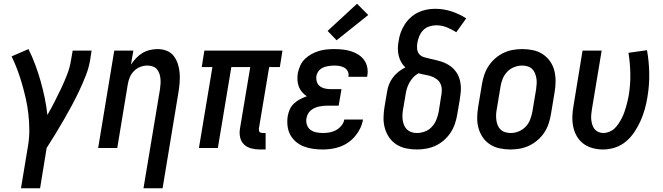

<svg xmlns="http://www.w3.org/2000/svg" viewBox="-20 -790 3540 1025"><path d="M92 215 130 -14Q137 -57 136.5 -98.5Q136 -140 131.5 -181Q127 -222 118 -262Q109 -302 98 -340.5Q87 -379 73 -416.5Q59 -454 42 -489L132 -528Q152 -488 168 -445Q184 -402 196.5 -358Q209 -314 218.5 -268.5Q228 -223 233 -176Q253 -211 271.5 -247Q290 -283 307 -319Q324 -355 338.5 -392.5Q353 -430 359 -468L368 -520H469L461 -468Q454 -427 438 -386.5Q422 -346 403.5 -306.5Q385 -267 364 -228Q343 -189 321 -151Q299 -113 276 -75Q253 -37 229 0L194 215Z M746 215 834 -313Q836 -327 837 -342Q838 -357 836.5 -371Q835 -385 830.5 -398Q826 -411 817 -421Q808 -431 794.5 -435.5Q781 -440 766 -440Q747 -440 728 -432.5Q709 -425 694.5 -410Q680 -395 672.5 -376.5Q665 -358 662 -339L606 0H504L590 -520H692L679 -445Q691 -463 706.5 -479.5Q722 -496 740.5 -507Q759 -518 780 -523Q801 -528 821 -528Q847 -528 870 -519Q893 -510 907.5 -491Q922 -472 929.5 -448.5Q937 -425 939 -400.5Q941 -376 939 -350Q937 -324 933 -299L848 215Z M1367 8Q1343 8 1320.5 2Q1298 -4 1282.5 -19Q1267 -34 1262 -56.5Q1257 -79 1261 -103L1316 -432H1215L1143 0H1042L1114 -432H1057L1071 -520H1488L1474 -432H1417L1362 -103Q1362 -98 1362.5 -93.5Q1363 -89 1365.5 -86Q1368 -83 1372.5 -81.5Q1377 -80 1381 -80H1398V8Z M1704 8Q1677 8 1651.5 4.5Q1626 1 1602.5 -8Q1579 -17 1560 -33Q1541 -49 1529.5 -70.5Q1518 -92 1515 -118Q1512 -144 1516 -170Q1519 -188 1527 -206Q1535 -224 1549.5 -237.5Q1564 -251 1582 -260.5Q1600 -270 1618 -276Q1604 -285 1592.5 -298.5Q1581 -312 1575 -328Q1569 -344 1568 -362.5Q1567 -381 1570 -400Q1574 -420 1583 -440Q1592 -460 1608 -475.5Q1624 -491 1643.5 -501.5Q1663 -512 1683 -518Q1703 -524 1724 -526Q1745 -528 1765 -528Q1788 -528 1810.5 -525.5Q1833 -523 1854 -516.5Q1875 -510 1893 -498.5Q1911 -487 1923.5 -470Q1936 -453 1940.5 -431Q1945 -409 1941 -387Q1941 -385 1940.5 -383Q1940 -381 1940 -380H1840Q1840 -380 1840 -381Q1840 -382 1840 -382Q1843 -397 1836.5 -409.5Q1830 -422 1818.5 -428.5Q1807 -435 1793.5 -437.5Q1780 -440 1765 -440Q1755 -440 1745.5 -439Q1736 -438 1726 -436Q1716 -434 1706.5 -430Q1697 -426 1689 -419.5Q1681 -413 1676 -403.5Q1671 -394 1669 -384Q1667 -368 1671.5 -353.5Q1676 -339 1687.5 -330Q1699 -321 1714.5 -317.5Q1730 -314 1746 -314H1803L1788 -226H1731Q1719 -226 1707.5 -225Q1696 -224 1684 -221.5Q1672 -219 1660.5 -214Q1649 -209 1639 -200.5Q1629 -192 1623.5 -181Q1618 -170 1616 -158Q1613 -140 1618.5 -123.5Q1624 -107 1637.5 -97Q1651 -87 1668.5 -83.5Q1686 -80 1704 -80Q1721 -80 1739 -83Q1757 -86 1773.5 -95Q1790 -104 1802.5 -119Q1815 -134 1818 -152H1918Q1914 -128 1903.5 -106Q1893 -84 1877 -64.5Q1861 -45 1840.5 -30.5Q1820 -16 1797 -7.5Q1774 1 1750.5 4.5Q1727 8 1704 8ZM1777 -575 1729 -625 1886 -770 1946 -710Z M2205 8Q2176 8 2147.5 2Q2119 -4 2096 -19Q2073 -34 2057.5 -56.5Q2042 -79 2034.5 -106Q2027 -133 2027.5 -162.5Q2028 -192 2033 -221L2046 -298Q2049 -319 2056.5 -338.5Q2064 -358 2077 -375.5Q2090 -393 2107.5 -407Q2125 -421 2144 -430Q2131 -442 2122 -458Q2113 -474 2108.5 -492.5Q2104 -511 2104 -530.5Q2104 -550 2108 -570Q2111 -593 2119 -615.5Q2127 -638 2140 -658.5Q2153 -679 2171.5 -696Q2190 -713 2212 -723.5Q2234 -734 2257 -738.5Q2280 -743 2303 -743Q2349 -743 2391 -729Q2433 -715 2469 -692L2416 -618Q2392 -633 2365.5 -644Q2339 -655 2309 -655Q2291 -655 2272 -649Q2253 -643 2239.5 -629Q2226 -615 2218.5 -597Q2211 -579 2208 -561Q2205 -544 2207 -527.5Q2209 -511 2219 -500Q2229 -489 2244.5 -484.5Q2260 -480 2275.5 -476.5Q2291 -473 2306.5 -469.5Q2322 -466 2337 -461Q2352 -456 2366 -448.5Q2380 -441 2391.5 -431.5Q2403 -422 2412.5 -409.5Q2422 -397 2428 -383Q2434 -369 2437 -353.5Q2440 -338 2440.5 -321.5Q2441 -305 2438.5 -288.5Q2436 -272 2434 -255L2421 -179Q2417 -154 2408.5 -129Q2400 -104 2385.5 -82Q2371 -60 2350 -41.5Q2329 -23 2305 -12Q2281 -1 2255.5 3.5Q2230 8 2205 8ZM2205 -80Q2227 -80 2248.5 -88Q2270 -96 2285.5 -113Q2301 -130 2309.5 -151Q2318 -172 2322 -193L2334 -270Q2338 -288 2338.5 -306.5Q2339 -325 2332.5 -340.5Q2326 -356 2312.5 -366.5Q2299 -377 2282.5 -382.5Q2266 -388 2248.5 -391Q2231 -394 2214 -399Q2198 -390 2186 -377Q2174 -364 2165.5 -348.5Q2157 -333 2152 -316.5Q2147 -300 2145 -284L2132 -207Q2129 -192 2128.5 -177Q2128 -162 2130 -148Q2132 -134 2137.5 -121Q2143 -108 2153 -98.5Q2163 -89 2176.5 -84.5Q2190 -80 2205 -80Z M2705 8Q2676 8 2647.5 2Q2619 -4 2596 -19Q2573 -34 2557.5 -56.5Q2542 -79 2534.5 -106Q2527 -133 2527.5 -162.5Q2528 -192 2533 -221L2553 -341Q2557 -366 2565.5 -391Q2574 -416 2588.5 -438Q2603 -460 2623.5 -478Q2644 -496 2668 -507.5Q2692 -519 2717.5 -523.5Q2743 -528 2768 -528Q2798 -528 2826 -522Q2854 -516 2877 -501Q2900 -486 2916 -463.5Q2932 -441 2939 -414Q2946 -387 2946 -357.5Q2946 -328 2941 -299L2921 -179Q2917 -154 2908.5 -129Q2900 -104 2885.5 -82Q2871 -60 2850 -42Q2829 -24 2805 -12.5Q2781 -1 2755.5 3.5Q2730 8 2705 8ZM2707 -80Q2728 -80 2749 -88.5Q2770 -97 2786 -113.5Q2802 -130 2810 -151Q2818 -172 2822 -193L2842 -313Q2844 -328 2845 -343Q2846 -358 2843.5 -372.5Q2841 -387 2835.5 -400Q2830 -413 2820 -422.5Q2810 -432 2796 -436Q2782 -440 2767 -440Q2746 -440 2724.5 -431.5Q2703 -423 2687.5 -406.5Q2672 -390 2663.5 -369Q2655 -348 2652 -327L2632 -207Q2629 -192 2628.5 -177Q2628 -162 2630 -147.5Q2632 -133 2637.5 -120Q2643 -107 2653.5 -97.5Q2664 -88 2678 -84Q2692 -80 2707 -80Z M3200 8Q3172 8 3145 1Q3118 -6 3096.5 -21.5Q3075 -37 3061 -60Q3047 -83 3041 -109.5Q3035 -136 3035.5 -164.5Q3036 -193 3041 -221L3090 -520H3192L3140 -207Q3138 -193 3136.5 -179Q3135 -165 3136.5 -151Q3138 -137 3142 -124Q3146 -111 3154 -101Q3162 -91 3174.5 -85.5Q3187 -80 3201 -80Q3217 -80 3233 -86.5Q3249 -93 3261 -104.5Q3273 -116 3282.5 -130.5Q3292 -145 3299.5 -159.5Q3307 -174 3312.5 -189.5Q3318 -205 3322.5 -220.5Q3327 -236 3330.5 -251.5Q3334 -267 3337 -283Q3346 -340 3345 -397Q3344 -454 3335 -508L3434 -522Q3445 -461 3446 -397.5Q3447 -334 3436 -270Q3431 -238 3422 -206.5Q3413 -175 3399.5 -144.5Q3386 -114 3367 -85.5Q3348 -57 3322 -35Q3296 -13 3264 -2.5Q3232 8 3200 8Z"/></svg>

Font: Iosevka SS04 Semibold Oblique
Style: Regular
Weight: 600
Italic angle: -9°
Monospace: yes
Designer: Belleve Invis
Foundry: Belleve Invis
Version: Version 19.0.0; ttfautohint (v1.8.4)